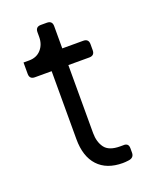

<svg xmlns="http://www.w3.org/2000/svg" viewBox="-128 -732 644 810"><g transform="rotate(-20 194.0 -327.0)"><path d="M282 6Q210 6 171 -36Q132 -78 132 -156V-461H57Q33 -461 33 -485V-536H58Q92 -536 112 -558.5Q132 -581 132 -615V-636Q132 -660 156 -660H183Q207 -660 207 -636V-536H301Q325 -536 325 -512V-485Q325 -461 301 -461H207V-156Q207 -116 226 -90Q245 -64 295 -64H308Q333 -66 333 -42V-22Q333 1 308 4Q301 5 294 5.5Q287 6 282 6Z"/></g></svg>

Font: Pitagon Sans Text
Style: Regular
Weight: 400
Designer: Travis Tran
Foundry: Pitagon
Version: Version 1.001; ttfautohint (v1.8.4.7-5d5b);gftools[0.9.26]